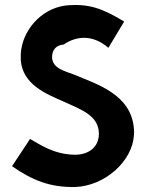

<svg xmlns="http://www.w3.org/2000/svg" viewBox="-20 -734 594 767"><path d="M234 -556C286 -591 350 -597 413 -543L476 -648C389 -700 336 -721 242 -712C142 -699 68 -610 63 -519V-493C71 -397 161 -360 237 -327C302 -297 375 -273 375 -200C375 -140 326 -114 275 -116C194 -118 139 -157 100 -179L28 -70C110 -13 181 15 280 13C399 9 509 -90 515 -194C516 -203 516 -211 515 -219C505 -358 365 -398 276 -436C238 -450 191 -461 188 -503C187 -536 206 -554 234 -556Z"/></svg>

Font: Bluebird
Style: Nrw
Weight: 400
Designer: Jasper
Foundry: Cannot Into Space Fonts
Version: Version 0.98